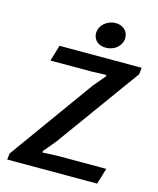

<svg xmlns="http://www.w3.org/2000/svg" viewBox="-133 -1020 918 1113"><g transform="rotate(15 325.5 -463.5)"><path d="M445.8 -612.8 446.8 -622.1 354 -619.1H111.8L140.6 -715.3H633.8L629.4 -675.8L264.2 -171.4L205.6 -101.6L204.6 -92.3L296.4 -96.2H586.9L558.1 0H18.1L22.5 -37.1L386.2 -542ZM401.4 -773.9Q383.8 -773.9 369.9 -779.1Q356 -784.2 346.2 -793.2Q336.4 -802.2 331.3 -814.7Q326.2 -827.1 326.2 -841.3Q326.2 -858.9 333.7 -874.5Q341.3 -890.1 354.5 -901.6Q367.7 -913.1 385 -919.9Q402.3 -926.8 422.4 -926.8Q439.5 -926.8 453.4 -921.4Q467.3 -916 477.1 -906.7Q486.8 -897.5 491.9 -885Q497.1 -872.6 497.1 -857.9Q497.1 -840.3 489.5 -825Q481.9 -809.6 469 -798.1Q456.1 -786.6 438.5 -780.3Q420.9 -773.9 401.4 -773.9Z"/></g></svg>

Font: Proza Libre
Style: SemiBold Italic
Weight: 600
Designer: Jasper de Waard
Foundry: Jasper de Waard
Version: Version 1.000; ttfautohint (v1.4.1.8-43bc)